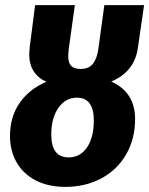

<svg xmlns="http://www.w3.org/2000/svg" viewBox="-20 -713 582 749"><path d="M414 -395Q507 -353 507 -249Q507 -171 472 -110.5Q437 -50 375 -17Q313 16 235 16Q167 16 118 -10Q69 -36 44 -81Q19 -126 19 -182Q19 -258 57 -312Q95 -366 161 -394Q94 -424 94 -502Q94 -510 96 -530L117 -693H272L248 -521Q246 -501 246 -495Q246 -468 257.5 -456Q269 -444 295 -444Q327 -444 343 -465Q359 -486 364 -524L387 -693H542L518 -527Q505 -433 414 -395ZM346 -243Q346 -332 280 -332Q236 -332 208 -292.5Q180 -253 180 -188Q180 -99 248 -99Q293 -99 319.5 -138Q346 -177 346 -243Z"/></svg>

Font: Fira Sans Extra Condensed
Style: Bold Italic
Weight: 700
Width: 3
Italic angle: -8°
Designer: Carrois Corporate & Edenspiekermann AG
Foundry: Carrois Corporate GbR & Edenspiekermann AG
Version: Version 4.203